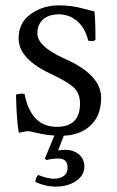

<svg xmlns="http://www.w3.org/2000/svg" viewBox="-20 -490 432 710"><path d="M196.8 96.2Q170.9 96.2 151.9 102.1L146 96.2L181.2 11.2Q156.2 9.8 135.3 5.6Q114.3 1.5 101.8 -1.7Q89.4 -4.9 83 -4.9Q76.2 -4.9 65.7 -2.4Q55.2 0 49.8 1Q42 -33.2 39.1 -140.1Q60.1 -146 70.8 -142.1Q94.7 -21 189.9 -21Q275.9 -21 275.9 -106.9Q275.9 -146 251 -168Q226.1 -189.9 168 -216.8Q48.8 -272 48.8 -348.1Q48.8 -406.2 94 -438.2Q139.2 -470.2 196.8 -470.2Q243.7 -470.2 283.9 -459.2Q324.2 -448.2 329.1 -448.2Q333 -421.4 333 -341.8Q320.8 -335 306.2 -339.8Q294.9 -386.7 265.4 -411.9Q235.8 -437 198 -437Q160.2 -437 139.2 -418Q118.2 -398.9 118.2 -366.2Q118.2 -319.3 214.8 -274.9Q354 -214.8 354 -128.9Q354 -40 283.7 -4.4Q253.4 10.7 215.8 11.7L194.8 66.9Q207 64 221.2 64Q252 64 272 81.1Q292 98.1 292 126Q292 158.2 261.5 179.2Q231 200.2 185.1 200.2Q149.9 200.2 110.8 183.1Q110.8 167 121.1 157.2Q159.2 171.4 179.2 170.9Q202.1 170.9 216.1 160.4Q230 149.9 230 130.9Q230 96.2 196.8 96.2Z"/></svg>

Font: Linux Libertine Capitals
Style: Small Caps
Weight: 400
Designer: Philipp H. Poll
Foundry: Philipp H. Poll
Version: Version 5.1.3